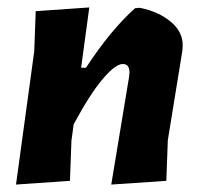

<svg xmlns="http://www.w3.org/2000/svg" viewBox="-20 -492 536 516"><path d="M23 4 72 -354 76 -462 220 -472 198 -310H211Q278 -412 343 -470L356 -471Q406 -461 439 -433.5Q472 -406 471 -368L470 -355L431 -115L427 -6L279 4L327 -286L328 -297Q328 -320 310 -320Q290 -320 255.5 -279Q221 -238 178 -158L172 -114L168 -6Z"/></svg>

Font: Alegreya Sans SC ExtraBold
Style: Italic
Weight: 800
Italic angle: -7°
Designer: Juan Pablo del Peral
Foundry: Huerta Tipografica
Version: Version 2.007